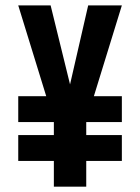

<svg xmlns="http://www.w3.org/2000/svg" viewBox="-20 -704 528 724"><path d="M312.5 -683.6H439.5L334 -341.3H439.5V-243.7H305.2V-194.8H439.5V-97.2H305.2V0H183.1V-97.2H48.8V-194.8H183.1V-243.7H48.8V-341.3H154.3L48.8 -683.6H170.9L244.1 -385.7Z"/></svg>

Font: California Gothic
Style: Regular
Weight: 400
Version: Version 2.2;